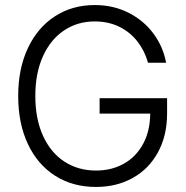

<svg xmlns="http://www.w3.org/2000/svg" viewBox="-20 -737 745 767"><path d="M358.4 -651.4Q290 -651.4 236.3 -615.7Q182.6 -580.1 151.9 -512.9Q121.1 -445.8 121.1 -353.5Q121.1 -261.7 151.9 -194.3Q182.6 -127 237.5 -91.3Q292.5 -55.7 363.3 -55.7Q426.3 -55.7 475.1 -83.3Q523.9 -110.8 551.8 -162.4Q579.6 -213.9 580.1 -283.2H377.9V-344.7H647.5V-284.2Q647.5 -195.3 611.1 -128.7Q574.7 -62 510.3 -26.1Q445.8 9.8 363.3 9.8Q270.5 9.8 200.2 -34.9Q129.9 -79.6 91.3 -161.9Q52.7 -244.1 52.7 -353.5Q52.7 -462.9 91.6 -545.2Q130.4 -627.4 199.7 -672.1Q269 -716.8 358.4 -716.8Q433.1 -716.8 493.7 -686Q554.2 -655.3 593 -602.8Q631.8 -550.3 643.6 -486.3H571.3Q558.1 -533.7 529.3 -571Q500.5 -608.4 456.8 -629.9Q413.1 -651.4 358.4 -651.4Z"/></svg>

Font: Pretendard GOV Light
Style: Regular
Weight: 300
Designer: Base glyphs from Inter by Rasmus Andersson; Hangeul glyphs from Noto Sans CJK(Source Han Sans) by Jang Soo-young and Kan
Foundry: Kil Hyung-jin
Version: Version 1.309